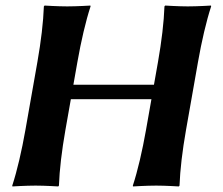

<svg xmlns="http://www.w3.org/2000/svg" viewBox="-20 -668 804 691"><path d="M548.6 -445 534.1 -363H244.1L258.6 -445C271.8 -520 288.5 -592 305.9 -645L305.4 -648C305.4 -648 256.9 -645 221.9 -645C187.9 -645 140.4 -648 140.4 -648L137.9 -645C135.8 -588 127.8 -520 114.6 -445L71.4 -200C58.2 -125 41.7 -54 24.1 0L24.6 3C24.6 3 73.1 0 108.1 0C142.1 0 189.6 3 189.6 3L192.1 0C194.2 -57 202.2 -125 215.4 -200L235 -311H525L505.4 -200C492.2 -125 475.7 -54 458.1 0L458.6 3C458.6 3 507.1 0 542.1 0C576.1 0 623.6 3 623.6 3L626.1 0C628.2 -57 636.2 -125 649.4 -200L692.6 -445C705.8 -520 722.5 -592 739.9 -645L739.4 -648C739.4 -648 690.9 -645 655.9 -645C621.9 -645 574.4 -648 574.4 -648L571.9 -645C569.8 -588 561.8 -520 548.6 -445Z"/></svg>

Font: Linux Biolinum O 
Style: Bold Italic
Weight: 700
Designer: Philipp H. Poll
Foundry: Philipp H. Poll
Version: Version 1.3.2